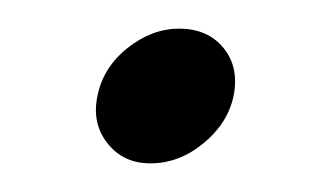

<svg xmlns="http://www.w3.org/2000/svg" viewBox="-20 -117 220 134"><path d="M85 -3Q66 -3 55 -17Q44 -31 48 -50Q52 -70 69 -83.5Q86 -97 105 -97Q125 -97 136 -83.5Q147 -70 143 -50Q139 -31 122 -17Q105 -3 85 -3Z"/></svg>

Font: VDS
Style: Italic
Weight: 400
Designer: artmaker
Foundry: artmaker
Version: Version 1.000 2009 initial release